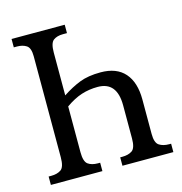

<svg xmlns="http://www.w3.org/2000/svg" viewBox="-106 -810 861 907"><g transform="rotate(-15 324.5 -357.0)"><path d="M32 0V-41H45Q74 -41 92.5 -53.5Q111 -66 111 -114V-608Q111 -649 92.5 -661Q74 -673 47 -673H31V-714H291V-673H271Q242 -673 224.5 -660Q207 -647 207 -601V-391Q251 -420 293 -436.5Q335 -453 396 -453Q474 -453 514 -407.5Q554 -362 554 -278V-109Q554 -66 573 -53.5Q592 -41 622 -41H631V0H382V-41H392Q422 -41 440.5 -53.5Q459 -66 459 -113V-275Q459 -390 365 -390Q323 -390 285.5 -378Q248 -366 207 -337V-113Q207 -67 225 -54Q243 -41 273 -41H284V0Z"/></g></svg>

Font: Noto Serif Condensed
Style: Regular
Weight: 400
Width: 3
Designer: Monotype Design Team
Foundry: Monotype Imaging Inc.
Version: Version 2.013; ttfautohint (v1.8.4.7-5d5b)